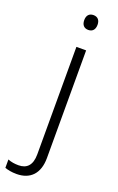

<svg xmlns="http://www.w3.org/2000/svg" viewBox="-235 -774 650 1059"><g transform="rotate(20 90.5 -244.5)"><path d="M78 -686C78 -658 92 -642 117 -642C142 -642 156 -658 156 -686C156 -713 142 -729 117 -729C92 -729 78 -713 78 -686ZM17 240C98 240 145 190 145 100V-532H88V99C88 163 59 191 11 191C-12 191 -32 188 -52 180V229C-35 235 -13 240 17 240Z"/></g></svg>

Font: Noto Sans Kannada Light
Style: Regular
Weight: 300
Designer: Jelle Bosma - Monotype Design Team
Foundry: Monotype Imaging Inc.
Version: Version 2.005